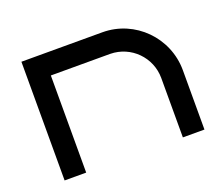

<svg xmlns="http://www.w3.org/2000/svg" viewBox="-96 -693 975 836"><g transform="rotate(-20 391.5 -275.0)"><path d="M172 -450H447C543 -449 620 -371 620 -275V0H720V-275C720 -426 598 -550 447 -550H72V0H172Z"/></g></svg>

Font: Bruno Ace
Style: Regular
Weight: 400
Designer: Astigmatic (AOETI)
Foundry: Astigmatic (AOETI)
Version: Version 1.000